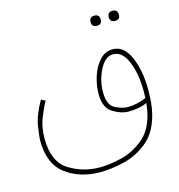

<svg xmlns="http://www.w3.org/2000/svg" viewBox="-113 -683 905 970"><g transform="rotate(-15 339.5 -198.0)"><path d="M494 -557Q494 -584 468 -584Q441 -584 441 -557Q441 -531 468 -531Q494 -531 494 -557ZM589 -557Q589 -584 563 -584Q536 -584 536 -557Q536 -531 563 -531Q589 -531 589 -557ZM513 -94Q483 -94 446.5 -112.5Q410 -131 410 -198Q410 -261 438.5 -316Q467 -371 508 -371Q556 -371 583 -307Q610 -243 610 -148Q610 -131 609 -115Q589 -106 563.5 -100Q538 -94 513 -94ZM294 188Q349 188 417.5 172Q486 156 543.5 108.5Q601 61 623 -34Q634 -81 634 -151Q634 -253 602.5 -324.5Q571 -396 513 -396Q472 -396 443.5 -364Q415 -332 400.5 -286Q386 -240 386 -196Q386 -123 429 -97Q472 -71 509 -71Q533 -71 559 -75Q585 -79 607 -90Q605 -68 602 -51Q584 42 529 88Q474 134 410 149Q346 164 299 164Q210 164 137 118.5Q64 73 64 -50Q64 -106 82 -152.5Q100 -199 119 -233L97 -244Q56 -171 48 -116Q40 -61 40 -46Q40 78 114 133Q188 188 294 188Z"/></g></svg>

Font: Noto Sans Arabic Condensed Thin
Style: Regular
Weight: 250
Width: 3
Designer: Nadine Chahine
Foundry: Monotype Imaging Inc.
Version: 1.001